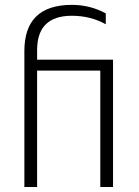

<svg xmlns="http://www.w3.org/2000/svg" viewBox="-20 -753 558 773"><path d="M435.1 -512.7V0H383.8V-468.8H129.4V0H78.1V-547.4Q78.1 -733.4 269.5 -733.4Q342.3 -733.4 405.8 -699.2V-655.3Q345.2 -689.5 269 -689.5Q129.4 -689.5 129.4 -551.3V-512.7Z"/></svg>

Font: Voltera Light
Style: Light
Weight: 300
Designer: Bernd Montag
Version: Version 1.301